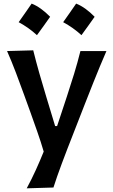

<svg xmlns="http://www.w3.org/2000/svg" viewBox="-20 -817 619 1049"><path d="M126 211.9Q152.8 162.1 175.8 111.6Q198.7 61 218.8 11.2Q203.1 -42.5 183.8 -97.4Q164.6 -152.3 146 -204.1L110.8 -301.3Q89.8 -359.4 66.9 -419.9Q43.9 -480.5 18.6 -538.1L161.6 -542Q177.7 -477.1 195.3 -415.5Q212.9 -354 232.4 -289.6L281.2 -128.4H292L345.2 -289.1Q366.2 -352.5 385 -414.1Q403.8 -475.6 419.4 -538.1H561.5Q542.5 -494.1 525.6 -453.6Q508.8 -413.1 489.5 -364.7Q470.2 -316.4 443.8 -249L384.8 -97.7Q344.2 5.4 317.4 77.4Q290.5 149.4 272 207.5ZM396 -797.3Q421.8 -787.1 447.1 -768.8Q472.3 -750.6 497 -725.3Q479.8 -700.6 461.8 -675.7Q443.8 -650.7 425 -624.9Q379.9 -666.3 325.1 -695.8Q343.4 -721.6 360.9 -746.6Q378.3 -771.5 396 -797.3ZM152.9 -797.3Q178.7 -787.1 203.9 -768.8Q229.1 -750.6 253.9 -725.3Q236.7 -700.6 218.7 -675.7Q200.7 -650.7 181.9 -624.9Q136.8 -666.3 82 -695.8Q100.2 -721.6 117.7 -746.6Q135.2 -771.5 152.9 -797.3Z"/></svg>

Font: Pinar SemiBold
Style: Regular
Weight: 600
Designer: Amin Abedi
Version: Version 3.000